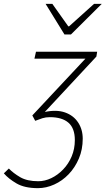

<svg xmlns="http://www.w3.org/2000/svg" viewBox="-89 -749 549 998"><path d="M108 229Q39 229 -3 204.5Q-45 180 -69 152L-43 127Q-20 151 16 172Q52 193 110 193Q144 193 177.5 177Q211 161 239 132Q267 103 283.5 64Q300 25 300 -21Q300 -82 267 -111Q234 -140 170 -140Q149 -140 131.5 -134.5Q114 -129 94 -121L79 -149L355 -444H90L98 -480H416L412 -455L144 -167Q205 -180 249 -164.5Q293 -149 317 -112.5Q341 -76 341 -28Q341 28 321 75Q301 122 268 156.5Q235 191 193 210Q151 229 108 229ZM246 -570 148 -729H183L266 -612H270L400 -729H440L280 -570Z"/></svg>

Font: Source Sans 3 ExtraLight Light
Style: Italic
Weight: 300
Italic angle: -11°
Version: Version 3.052;hotconv 1.1.0;makeotfexe 2.6.0